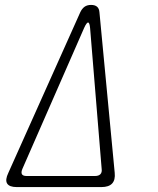

<svg xmlns="http://www.w3.org/2000/svg" viewBox="-20 -760 640 780"><path d="M14 -58 306 -710Q313 -725 323.5 -732.5Q334 -740 350 -740Q366 -740 374.5 -732.5Q383 -725 384 -710L446 -58Q449 -29 435.5 -14.5Q422 0 392 0H48Q18 0 9 -14.5Q0 -29 14 -58ZM88 -45H366Q381 -45 388 -52.5Q395 -60 393 -74L346 -646Q344 -668 338 -668.5Q332 -669 322 -647L71 -74Q65 -60 69 -52.5Q73 -45 88 -45Z"/></svg>

Font: Maple Mono NL Thin
Style: Italic
Weight: 250
Italic angle: -10°
Monospace: yes
Designer: subframe7536
Version: Version 7.000